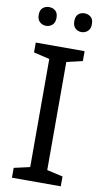

<svg xmlns="http://www.w3.org/2000/svg" viewBox="-99 -954 538 999"><g transform="rotate(10 169.5 -454.0)"><path d="M298 0H40V-52L124 -71V-642L40 -662V-714H298V-662L214 -642V-71L298 -52ZM30 -859Q30 -885 44 -896.5Q58 -908 77 -908Q96 -908 110 -896.5Q124 -885 124 -859Q124 -834 110 -821.5Q96 -809 77 -809Q58 -809 44 -821.5Q30 -834 30 -859ZM218 -859Q218 -885 231.5 -896.5Q245 -908 264 -908Q283 -908 297 -896.5Q311 -885 311 -859Q311 -834 297 -821.5Q283 -809 264 -809Q245 -809 231.5 -821.5Q218 -834 218 -859Z"/></g></svg>

Font: Noto Sans Warang Citi
Style: Regular
Weight: 400
Designer: Mangu Purty
Foundry: Mangu Purty
Version: Version 3.002; ttfautohint (v1.8.4.7-5d5b)